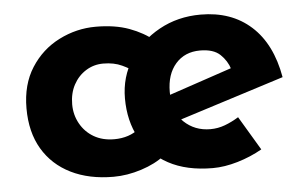

<svg xmlns="http://www.w3.org/2000/svg" viewBox="-41 -516 936 586"><g transform="rotate(-5 427.5 -223.0)"><path d="M443 -39Q414 -16 370.5 -2Q327 12 285 12Q210 12 154.5 -15.5Q99 -43 68.5 -94.5Q38 -146 38 -219Q38 -292 71 -343.5Q104 -395 157.5 -422Q211 -449 270 -449Q329 -449 372.5 -433Q416 -417 447 -391L379 -301Q365 -312 340.5 -323.5Q316 -335 283 -335Q254 -335 230 -320Q206 -305 192 -279Q178 -253 178 -219Q178 -187 193 -160Q208 -133 234.5 -117.5Q261 -102 297 -102Q320 -102 339.5 -108.5Q359 -115 373 -127ZM589 12Q509 12 453.5 -18Q398 -48 369 -101Q340 -154 340 -223Q340 -289 374 -342Q408 -395 465 -426.5Q522 -458 592 -458Q686 -458 746.5 -403.5Q807 -349 825 -246L485 -138L454 -214L700 -297L671 -284Q663 -310 642.5 -329.5Q622 -349 581 -349Q534 -349 506 -317Q478 -285 478 -231Q478 -170 511 -138.5Q544 -107 592 -107Q615 -107 636.5 -115Q658 -123 679 -136L741 -32Q706 -12 665.5 0Q625 12 589 12Z"/></g></svg>

Font: Reem Kufi Fun
Style: Bold
Weight: 700
Designer: Khaled Hosny
Version: Version 1.005